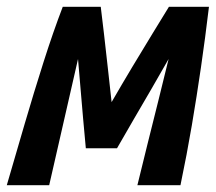

<svg xmlns="http://www.w3.org/2000/svg" viewBox="-55 -546 636 566"><path d="M-35 0Q-10 -86 17.5 -180Q45 -274 73.5 -363.5Q102 -453 130 -526H242Q246 -495 251.5 -446.5Q257 -398 263 -344.5Q269 -291 274 -245Q304 -297 335.5 -349.5Q367 -402 395.5 -448.5Q424 -495 443 -526H561Q550 -434 537.5 -348Q525 -262 510.5 -176.5Q496 -91 477 0H350Q365 -62 380.5 -124Q396 -186 411.5 -248Q427 -310 442 -372Q417 -328 391.5 -284Q366 -240 340.5 -196.5Q315 -153 290 -109H198Q194 -153 190 -196.5Q186 -240 182.5 -284Q179 -328 175 -372Q154 -279 132.5 -186Q111 -93 90 0Z"/></svg>

Font: Ubuntu Sans Mono
Style: Bold Italic
Weight: 700
Italic angle: -13.5°
Monospace: yes
Designer: Dalton Maag Ltd
Foundry: Dalton Maag Ltd
Version: Version 1.006